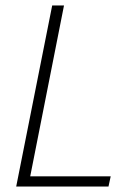

<svg xmlns="http://www.w3.org/2000/svg" viewBox="-20 -679 480 699"><path d="M39 0 170 -659H213L90 -37H383L375 0Z"/></svg>

Font: Source Sans 3 Light
Style: Italic
Weight: 300
Italic angle: -11°
Designer: Paul D. Hunt
Foundry: Adobe
Version: Version 3.046;hotconv 1.0.118;makeotfexe 2.5.65603